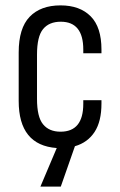

<svg xmlns="http://www.w3.org/2000/svg" viewBox="-20 -545 449 717"><path d="M291 -346.2V-359.9Q291 -463.9 207 -463.9Q163.1 -463.9 140.6 -436Q118.2 -408.7 118.2 -340.8V-175.8Q118.2 -108.4 140.6 -81.1Q163.1 -53.2 206.1 -53.2Q291 -53.2 291 -157.2V-170.9H358.9V-158.2Q358.9 -91.8 333.5 -52.7Q307.6 -12.7 259.8 1L207 151.9H130.9L191.9 7.8Q49.8 -2.4 49.8 -168V-349.1Q49.8 -439.9 90.8 -482.4Q131.8 -524.9 206.1 -524.9Q278.3 -524.9 318.8 -483.9Q358.9 -443.4 358.9 -359.9V-346.2Z"/></svg>

Font: D-DIN Condensed
Style: Regular
Weight: 400
Width: 3
Designer: Charles Nix
Foundry: Datto Inc.
Version: Version 1.00